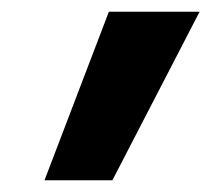

<svg xmlns="http://www.w3.org/2000/svg" viewBox="-20 -716 361 328"><path d="M56 -408 166 -696H321L172 -408Z"/></svg>

Font: Fira Sans Condensed Black
Style: Italic
Weight: 900
Width: 3
Italic angle: -8°
Designer: Carrois Corporate & Edenspiekermann AG
Foundry: Carrois Corporate GbR & Edenspiekermann AG
Version: Version 4.203